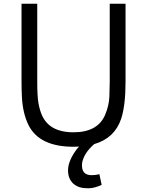

<svg xmlns="http://www.w3.org/2000/svg" viewBox="-20 -779 790 1032"><path d="M404.8 8.8Q390.1 9.8 375 9.8Q192.4 9.8 133.8 -105.5Q102.1 -169.4 97.7 -258.8Q95.7 -300.3 95.7 -339.8V-758.8H180.2V-339.8Q180.2 -259.8 187 -222.9Q193.8 -186 205.8 -158.9Q217.8 -131.8 239.3 -111.3Q286.1 -67.9 375 -67.9Q503.4 -67.9 543.9 -159.2Q565.9 -209.5 567.9 -259.8Q569.8 -310.1 569.8 -339.8V-758.8H654.8V-339.8Q654.8 -211.4 630.9 -139.6Q595.7 -36.1 486.3 -4.4Q431.2 43.9 421.4 96.2Q414.1 162.6 472.2 162.6Q495.6 162.6 514.2 157.2L526.4 214.8Q486.8 232.9 455.8 232.9Q424.8 232.9 406.2 226.6Q387.7 220.2 374 208Q345.7 182.1 345.7 136.7Q345.7 91.3 382.8 36.6Q393.1 21 404.8 8.8Z"/></svg>

Font: Duru Sans
Style: Regular
Weight: 400
Designer: Onur Yazõcõgil
Foundry: Onur Yazõcõgil
Version: Version 1.002